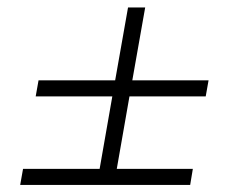

<svg xmlns="http://www.w3.org/2000/svg" viewBox="-20 -620 626 525"><path d="M77.6 -356.4 85.4 -400.4H294.9L330.1 -599.6H377L341.8 -400.4H550.3L542.5 -356.4H334L299.3 -158.2H507.3L500 -114.3H35.2L43 -158.2H252.4L287.1 -356.4Z"/></svg>

Font: Cascadia Code ExtraLight
Style: Italic
Weight: 200
Italic angle: -10°
Monospace: yes
Designer: Aaron Bell
Foundry: Saja Typeworks
Version: Version 2404.023; ttfautohint (v1.8.4)